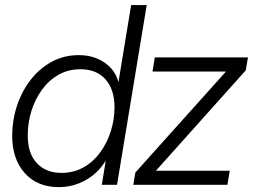

<svg xmlns="http://www.w3.org/2000/svg" viewBox="-20 -748 1026 777"><path d="M218.3 9.3Q130.9 9.3 80.1 -47.6Q29.3 -104.5 29.3 -199.2Q29.3 -260.7 48.3 -318.8Q67.4 -377 102.8 -423.3Q138.2 -469.7 188 -497.3Q237.8 -524.9 298.8 -524.9Q358.4 -524.9 402.1 -495.4Q445.8 -465.8 459 -416.5H459.5L510.7 -727.5H573.7L453.6 0H392.1L407.7 -96.7H407.2Q375 -45.4 325 -18.1Q274.9 9.3 218.3 9.3ZM228.5 -48.3Q278.3 -48.3 318.1 -70.8Q357.9 -93.3 385.7 -131.6Q413.6 -169.9 428.5 -217.3Q443.4 -264.6 443.4 -314Q443.4 -385.7 407 -426.8Q370.6 -467.8 305.7 -467.8Q255.9 -467.8 216.3 -445.1Q176.8 -422.4 149.2 -384Q121.6 -345.7 106.9 -298.1Q92.3 -250.5 92.3 -200.2Q92.3 -126.5 129.4 -87.4Q166.5 -48.3 228.5 -48.3ZM519.5 0 527.8 -49.8 893.1 -457 893.6 -458.5H597.2L606.4 -515.6H983.4L974.6 -463.4L612.3 -58.6L611.8 -57.1H909.7L900.4 0Z"/></svg>

Font: Inter Display Light
Style: Italic
Weight: 300
Italic angle: -9.39999°
Designer: Rasmus Andersson
Foundry: rsms
Version: Version 4.000;git-a52131595